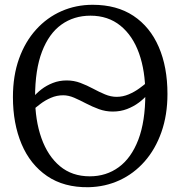

<svg xmlns="http://www.w3.org/2000/svg" viewBox="-20 -771 754 802"><path d="M451 -305Q421 -305 393 -315.2Q365 -325.5 339.2 -339Q313.5 -352.5 289.8 -362.8Q266 -373 244 -373Q217 -373 192.8 -362.5Q168.5 -352 149.5 -337.5Q130.5 -323 118.5 -312.5L117.5 -363.5Q132 -381.5 153 -397.8Q174 -414 200.8 -424.5Q227.5 -435 259 -435Q288.5 -435 315.8 -424.8Q343 -414.5 368.5 -400.8Q394 -387 418.5 -376.8Q443 -366.5 467 -366.5Q493.5 -366.5 518 -377Q542.5 -387.5 562.2 -402Q582 -416.5 593.5 -426.5L596.5 -376.5Q582 -359 560 -342.5Q538 -326 510.5 -315.5Q483 -305 451 -305ZM350 11Q247 12.5 176.5 -35.8Q106 -84 70 -169.5Q34 -255 34 -365.5Q34 -454.5 59.5 -525.8Q85 -597 130.8 -647.5Q176.5 -698 237 -724.5Q297.5 -751 367 -751Q468 -751 537.5 -704.8Q607 -658.5 643.2 -574.8Q679.5 -491 679.5 -378.5Q679.5 -290.5 654.2 -219Q629 -147.5 584 -96.5Q539 -45.5 479.2 -18Q419.5 9.5 350 11ZM355 -34.5Q424 -34.5 476.2 -72.8Q528.5 -111 557.8 -187.5Q587 -264 587 -378.5Q587 -474.5 560.8 -548.2Q534.5 -622 483 -663.8Q431.5 -705.5 358 -705.5Q288.5 -705.5 236.5 -668.2Q184.5 -631 155.5 -555.5Q126.5 -480 126.5 -365.5Q126.5 -269 153 -194.2Q179.5 -119.5 230.2 -77Q281 -34.5 355 -34.5Z"/></svg>

Font: Merriweather 28pt Light
Style: Regular
Weight: 300
Version: Version 2.100